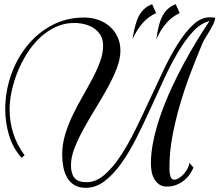

<svg xmlns="http://www.w3.org/2000/svg" viewBox="-20 -889 1052 920"><path d="M907 -86Q901 -71 890 -55Q879 -39 863 -25.5Q847 -12 826 -3.5Q805 5 780 5Q757 5 742.5 -5.5Q728 -16 719 -32Q710 -48 706.5 -67.5Q703 -87 703 -106Q703 -159 716 -219.5Q729 -280 751 -342Q773 -404 801.5 -466Q830 -528 861.5 -586Q893 -644 924.5 -695.5Q956 -747 984 -788Q942 -778 905 -738Q868 -698 833.5 -640Q799 -582 766.5 -511.5Q734 -441 701 -368.5Q668 -296 633.5 -227.5Q599 -159 561 -106Q523 -53 481 -21Q439 11 391 11Q357 11 335 -3Q313 -17 300.5 -40Q288 -63 283 -91.5Q278 -120 278 -149Q278 -198 292.5 -245.5Q307 -293 329 -338.5Q351 -384 376 -427.5Q401 -471 423 -512.5Q445 -554 459.5 -593.5Q474 -633 474 -671Q474 -700 461.5 -720.5Q449 -741 429.5 -754Q410 -767 385 -773Q360 -779 335 -779Q288 -779 246.5 -759.5Q205 -740 171 -708Q137 -676 110 -633.5Q83 -591 64.5 -545Q46 -499 36 -452.5Q26 -406 26 -365Q26 -305 44 -249Q62 -193 98 -145L83 -133Q41 -181 23 -242Q5 -303 5 -366Q5 -447 31.5 -525.5Q58 -604 107.5 -666.5Q157 -729 227 -767Q297 -805 384 -805Q419 -805 450.5 -794Q482 -783 505.5 -762.5Q529 -742 543 -712.5Q557 -683 557 -647Q557 -607 539.5 -561.5Q522 -516 495.5 -468Q469 -420 438.5 -370.5Q408 -321 381.5 -273Q355 -225 337.5 -180.5Q320 -136 320 -97Q320 -57 337 -36.5Q354 -16 395 -16Q439 -16 479 -50Q519 -84 556 -139.5Q593 -195 628 -266Q663 -337 697 -411Q731 -485 765 -556Q799 -627 834.5 -682.5Q870 -738 907 -772Q944 -806 985 -806Q992 -806 998.5 -805.5Q1005 -805 1012 -804Q1009 -787 1001 -771Q993 -755 984 -740Q975 -725 965.5 -710Q956 -695 949 -679Q922 -614 894 -541Q866 -468 843.5 -391.5Q821 -315 806.5 -238.5Q792 -162 792 -91Q792 -86 792 -75.5Q792 -65 794 -54.5Q796 -44 800.5 -36Q805 -28 814 -28Q826 -28 839 -36.5Q852 -45 862.5 -57.5Q873 -70 880 -84Q887 -98 887 -109ZM709 -869 728 -826Q658 -796 615 -701Q626 -778 647.5 -816Q669 -854 709 -869ZM822 -869 841 -826Q772 -796 729 -701Q739 -778 760.5 -816Q782 -854 822 -869Z"/></svg>

Font: Lucien Schoenschriftv CAT
Style: Regular
Weight: 400
Designer: Lucian Bernhard 1928
Foundry: CAT-Fonts Peter Wiegel
Version: Version 1.000